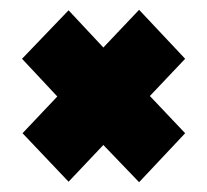

<svg xmlns="http://www.w3.org/2000/svg" viewBox="-20 -506 423 392"><path d="M191 -210 120 -135 26 -234 97 -309 25 -386 120 -485 191 -409 264 -486 358 -386 286 -310 358 -234 264 -134Z"/></svg>

Font: Readiness
Style: Bold
Weight: 700
Designer: Katatrad Team
Foundry: CadsonDemak
Version: Version 1.00;January 16, 2020;FontCreator 12.0.0.2550 64-bit